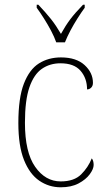

<svg xmlns="http://www.w3.org/2000/svg" viewBox="-20 -786 451 816"><path d="M238 10Q188 10 147 -18Q106 -46 82 -106Q58 -166 58 -263Q58 -370 81.5 -430.5Q105 -491 145.5 -516.5Q186 -542 239 -542Q304 -542 339.5 -509.5Q375 -477 375 -434Q375 -421 367.5 -413.5Q360 -406 350 -406Q350 -453 322.5 -485Q295 -517 237 -517Q192 -517 158 -493.5Q124 -470 105 -415Q86 -360 86 -264Q86 -139 129.5 -77Q173 -15 238 -15Q295 -15 325 -45Q355 -75 370 -113Q378 -103 378 -85Q378 -68 361.5 -45.5Q345 -23 314 -6.5Q283 10 238 10ZM219 -606Q211 -629 197 -655.5Q183 -682 166.5 -708Q150 -734 136 -753V-766H143Q176 -731 197 -704.5Q218 -678 239 -642Q259 -678 279 -704.5Q299 -731 333 -766H340V-753Q326 -734 309.5 -708Q293 -682 279 -655.5Q265 -629 256 -606Z"/></svg>

Font: Noto Serif Ethiopic SemiCondensed Thin
Style: Regular
Weight: 100
Width: 4
Designer: Monotype Design Team
Foundry: Monotype Imaging Inc.
Version: Version 2.102; ttfautohint (v1.8.4.7-5d5b)